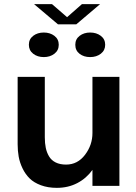

<svg xmlns="http://www.w3.org/2000/svg" viewBox="-20 -905 662 935"><path d="M146 -884.8H233.4L306.6 -821.3L378.9 -884.8H467.3L351.6 -786.6H262.2ZM193.4 -627Q162.6 -627 141.6 -643.3Q120.6 -659.7 120.6 -687Q120.6 -714.4 141.6 -730.5Q162.6 -746.6 193.4 -746.6Q223.6 -746.6 244.9 -730.5Q266.1 -714.4 266.1 -687Q266.1 -659.7 244.9 -643.3Q223.6 -627 193.4 -627ZM346.7 -687Q346.7 -714.4 367.7 -730.5Q388.7 -746.6 418.9 -746.6Q449.7 -746.6 470.9 -730.5Q492.2 -714.4 492.2 -687Q492.2 -659.7 470.9 -643.3Q449.7 -627 418.9 -627Q388.2 -627 367.4 -643.1Q346.7 -659.2 346.7 -687ZM256.8 9.8Q213.4 9.8 179.2 -2.9Q145 -15.6 124.3 -36.1Q103.5 -56.6 89.8 -85Q76.2 -113.3 71 -142.1Q65.9 -170.9 65.9 -202.6V-530.8H198.2V-236.3Q198.2 -207.5 202.9 -185.1Q207.5 -162.6 218.8 -143.6Q230 -124.5 251 -114Q272 -103.5 301.8 -103.5Q357.9 -103.5 394 -151.1Q430.2 -198.7 430.2 -257.3V-530.8H561.5V0H430.2V-77.6Q400.9 -36.6 356.4 -13.4Q312 9.8 256.8 9.8Z"/></svg>

Font: Epilogue SemiBold
Style: Regular
Weight: 600
Designer: Tyler Finck
Foundry: Etcetera Type Co
Version: Version 2.112